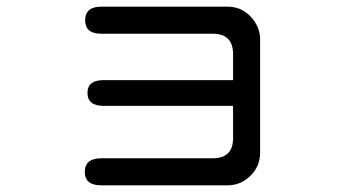

<svg xmlns="http://www.w3.org/2000/svg" viewBox="-20 -559 1040 575"><path d="M283 -4Q234 -4 234 -44Q234 -85 283 -85H617Q678 -85 678 -145V-242H290Q242 -242 242 -281Q242 -319 290 -319H678V-397Q678 -458 617 -458H283Q235 -458 235 -498Q235 -539 283 -539H662Q703 -539 731 -509Q759 -479 759 -440V-102Q759 -61 730 -32.5Q701 -4 662 -4Z"/></svg>

Font: Huninn
Style: Regular
Weight: 400
Designer: justfont
Foundry: justfont
Version: Version 1.003